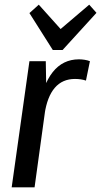

<svg xmlns="http://www.w3.org/2000/svg" viewBox="-20 -802 433 822"><path d="M106 -540H176L179 -370L128 0H30ZM147 -333Q162 -438 205.5 -493Q249 -548 318 -548Q330 -548 342.5 -546Q355 -544 365 -540L348 -457Q327 -464 301 -464Q247 -464 214.5 -426Q182 -388 171 -314ZM393 -747 248 -588H206L106 -746L146 -782L259 -656H214L362 -782Z"/></svg>

Font: Pathway Extreme Condensed Medium
Style: Italic
Weight: 500
Width: 3
Italic angle: -8°
Version: Version 1.001;gftools[0.9.26]